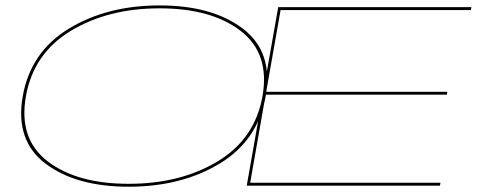

<svg xmlns="http://www.w3.org/2000/svg" viewBox="-20 -702 1856 726"><path d="M466.5 4Q268 4 152.2 -83.2Q36.5 -170.5 66 -338Q95.5 -505.5 240 -593.5Q384.5 -681.5 583.5 -681.5Q782.5 -681.5 898.2 -593.8Q1014 -506 984.5 -338Q955 -170.5 810.2 -83.2Q665.5 4 466.5 4ZM466.5 -7Q662.5 -7 803.2 -92Q944 -177 972.5 -338Q1001 -499.5 890.2 -585Q779.5 -670.5 583.5 -670.5Q388 -670.5 247.2 -585Q106.5 -499.5 78 -338Q49.5 -177 160.2 -92Q271 -7 466.5 -7ZM913 0 1032 -675H1762.5L1760.5 -664H1041L986.5 -355H1671.5L1669.5 -344H984.5L926 -11H1645.5L1643.5 0Z"/></svg>

Font: Anybody UltraExpanded Thin
Style: Italic
Weight: 100
Width: 9
Italic angle: -10°
Designer: Tyler Finck
Foundry: Etcetera Type Company
Version: Version 1.010; ttfautohint (v1.8.3) -l 8 -r 50 -G 200 -x 14 